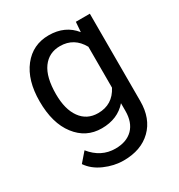

<svg xmlns="http://www.w3.org/2000/svg" viewBox="-176 -656 913 981"><g transform="rotate(-30 280.5 -165.0)"><path d="M46.9 -268.6C46.9 -182.6 65.9 -114.7 104.5 -64.9C142.6 -15.1 192.4 9.8 254.4 9.8C316.9 9.8 366.2 -11.2 402.3 -52.7V-7.3C402.3 37.6 390.1 72.3 365.7 97.2C340.8 122.1 306.6 134.3 262.7 134.3C206.5 134.3 159.2 110.4 120.6 62.5L73.7 116.7C92.8 145 120.6 167.5 157.2 183.6C193.8 199.7 231 208 269 208C337.4 208 392.1 188.5 432.6 148.9C473.1 109.4 493.2 55.7 493.2 -12.7V-528.3H410.6L406.2 -469.7C370.1 -515.1 319.8 -538.1 255.4 -538.1C192.4 -538.1 142.1 -513.7 104 -465.3C65.9 -416.5 46.9 -351.1 46.9 -268.6ZM137.7 -258.3C137.7 -325.2 149.9 -376 174.8 -410.2C199.7 -444.3 233.9 -461.4 277.8 -461.4C333 -461.4 374.5 -436 402.3 -385.7V-144.5C375.5 -92.8 334 -66.9 276.9 -66.9C232.9 -66.9 198.7 -84 174.3 -118.2C149.9 -151.9 137.7 -198.7 137.7 -258.3Z"/></g></svg>

Font: Vazir
Style: Regular
Weight: 400
Designer: Saber Rastikerdar
Foundry: Saber Rastikerdar
Version: Version 27.002;January 24, 2021;FontCreator 13.0.0.2683 64-b